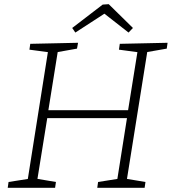

<svg xmlns="http://www.w3.org/2000/svg" viewBox="-20 -900 823 920"><path d="M17 0 21 -28 123 -44 112 -34 211 -660 219 -649 121 -662 125 -690 354 -695 349 -667 248 -649 258 -660 210 -361 203 -372H605L592 -361L640 -660L647 -649L550 -662L554 -690L783 -695L779 -667L676 -649L687 -660L587 -34L581 -44L677 -28L673 0H446L450 -28L551 -44L541 -34L590 -344L598 -334H196L208 -344L158 -34L153 -44L248 -28L244 0ZM341 -744 326 -766 472 -878 501 -880 617 -766 596 -744 468 -844H495Z"/></svg>

Font: Bitter Thin Light
Style: Italic
Weight: 300
Italic angle: -9°
Version: Version 2.002